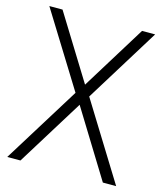

<svg xmlns="http://www.w3.org/2000/svg" viewBox="-111 -823 775 907"><g transform="rotate(15 276.5 -370.0)"><path d="M10 0 243 -376 17.5 -740H82L276.5 -425L471 -740H535L310 -376L542.5 0H477.5L276.5 -326.5L74.5 0Z"/></g></svg>

Font: Encode Sans Cnd Lt
Style: Regular
Weight: 300
Width: 3
Designer: Multiple Designers
Foundry: Impallari Type
Version: Version 3.002; ttfautohint (v1.8.3) -l 8 -r 50 -G 200 -x 14 